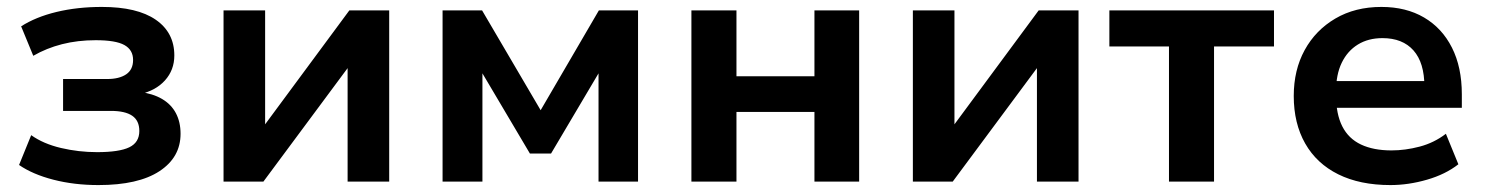

<svg xmlns="http://www.w3.org/2000/svg" viewBox="-20 -524 4287 554"><path d="M264 10Q194 10 134 -5.5Q74 -21 35 -48L70 -134Q105 -109 156 -97Q207 -85 260 -85Q324 -85 353 -99Q382 -113 382 -146Q382 -176 361.5 -190Q341 -204 300 -204H162V-296H289Q324 -296 344 -309.5Q364 -323 364 -351Q364 -380 339 -394Q314 -408 256 -408Q204 -408 159 -396.5Q114 -385 76 -363L41 -448Q83 -475 143 -489.5Q203 -504 274 -504Q376 -504 429.5 -467Q483 -430 483 -364Q483 -322 456 -292Q429 -262 382 -252V-259Q421 -254 447.5 -238.5Q474 -223 487.5 -197.5Q501 -172 501 -138Q501 -70 440 -30Q379 10 264 10Z M625 0V-494H745V-145H730L988 -494H1103V0H983V-349H999L740 0Z M1257 0V-494H1371L1540 -206L1708 -494H1821V0H1707V-336H1721L1570 -81H1509L1358 -336H1372V0Z M1975 0V-494H2105V-304H2330V-494H2459V0H2330V-201H2105V0Z M2614 0V-494H2734V-145H2719L2977 -494H3092V0H2972V-349H2988L2729 0Z M3353 0V-390H3181V-494H3656V-390H3483V0Z M3992 10Q3904 10 3841.5 -21Q3779 -52 3746 -110Q3713 -168 3713 -247Q3713 -322 3744.5 -379.5Q3776 -437 3833 -470.5Q3890 -504 3966 -504Q4037 -504 4089 -473.5Q4141 -443 4169.5 -386.5Q4198 -330 4198 -252V-213H3817V-290H4106L4090 -274Q4090 -343 4058.5 -378.5Q4027 -414 3969 -414Q3928 -414 3898 -395.5Q3868 -377 3851.5 -343Q3835 -309 3835 -260V-250Q3835 -195 3853 -159.5Q3871 -124 3907 -107Q3943 -90 3995 -90Q4035 -90 4076.5 -101Q4118 -112 4152 -138L4188 -50Q4151 -21 4097.5 -5.5Q4044 10 3992 10Z"/></svg>

Font: Nunito Sans 10pt
Style: Bold
Weight: 700
Designer: Vernon Adams
Foundry: Vernon Adams
Version: Version 3.101;gftools[0.9.27]